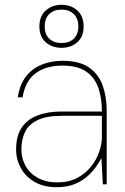

<svg xmlns="http://www.w3.org/2000/svg" viewBox="-20 -767 522 799"><path d="M215 12Q162 12 124 -10Q86 -32 66.5 -68Q47 -104 47 -145Q47 -201 70 -235.5Q93 -270 136 -286.5Q179 -303 236 -303H404Q404 -362 388 -404.5Q372 -447 336.5 -470.5Q301 -494 240 -494Q171 -494 128 -462Q85 -430 74 -362H54Q62 -415 88 -448.5Q114 -482 153.5 -498Q193 -514 240 -514Q310 -514 350 -486.5Q390 -459 407 -412Q424 -365 424 -306V0H408L402 -109Q396 -98 383 -78Q370 -58 348.5 -37.5Q327 -17 294.5 -2.5Q262 12 215 12ZM218 -8Q266 -8 301 -26.5Q336 -45 359 -74Q382 -103 393 -135.5Q404 -168 404 -197V-285H237Q172 -285 135 -266.5Q98 -248 83.5 -216.5Q69 -185 69 -145Q69 -109 86 -77.5Q103 -46 137 -27Q171 -8 218 -8ZM236 -568Q197 -568 170.5 -591Q144 -614 144 -657Q144 -700 170.5 -723.5Q197 -747 236 -747Q275 -747 301.5 -723.5Q328 -700 328 -657Q328 -614 301.5 -591Q275 -568 236 -568ZM236 -588Q268 -588 287 -606Q306 -624 306 -657Q306 -690 287 -708.5Q268 -727 236 -727Q204 -727 185 -708.5Q166 -690 166 -657Q166 -624 185 -606Q204 -588 236 -588Z"/></svg>

Font: DM Sans 16pt Thin
Style: Regular
Weight: 250
Version: Version 4.004;gftools[0.9.30]